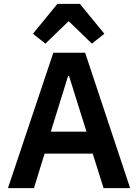

<svg xmlns="http://www.w3.org/2000/svg" viewBox="-20 -970 712 990"><path d="M276 -950 150 -796 214 -745 334 -861 454 -745 518 -796 392 -950ZM651 0 419 -698H255L21 0H155L210 -178H458L514 0ZM426 -291H242L331 -578H336Z"/></svg>

Font: IBM Plex Thai SemiBold
Style: Regular
Weight: 600
Designer: Mike Abbink, Paul van der Laan, Pieter van Rosmalen, Ben Mitchell, Mark Frömberg
Foundry: Bold Monday
Version: Version 1.0